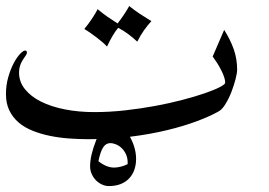

<svg xmlns="http://www.w3.org/2000/svg" viewBox="-20 -503 903 644"><path d="M731.9 -402.8Q752.4 -370.6 763.9 -338.1Q775.4 -305.7 775.4 -269.5Q775.4 -257.8 770 -237.1Q764.6 -216.3 756.1 -194.3Q747.6 -172.4 736.3 -154.1Q725.1 -135.7 713.4 -129.4Q684.1 -112.8 639.6 -96.2Q595.2 -79.6 539.3 -66.2Q483.4 -52.7 417 -44.4Q350.6 -36.1 276.4 -36.1Q244.1 -36.1 210.9 -38.6Q177.7 -41 147 -47.4Q116.2 -53.7 89.4 -64.5Q62.5 -75.2 42.7 -92Q22.9 -108.9 11.5 -132.3Q0 -155.8 0 -187Q0 -217.8 7.8 -244.6Q15.6 -271.5 26.1 -291.3Q36.6 -311 47.4 -322.3Q58.1 -333.5 64 -333.5Q70.3 -333.5 70.3 -326.7Q70.3 -322.8 67.4 -318.4Q54.7 -301.3 49.3 -288.1Q43.9 -274.9 43.9 -259.3Q43.9 -228.5 63.7 -203.9Q83.5 -179.2 117.7 -162.1Q151.9 -145 198 -136Q244.1 -127 296.4 -127Q347.2 -127 399.4 -132.8Q451.7 -138.7 500.5 -147.7Q549.3 -156.7 592 -168Q634.8 -179.2 666.7 -190.2Q698.7 -201.2 717 -210.7Q735.4 -220.2 735.4 -225.6Q735.4 -233.9 731.7 -244.9Q728 -255.9 721.9 -267.8Q715.8 -279.8 708.3 -291.7Q700.7 -303.7 693.4 -313.5ZM307.6 -472.2Q324.2 -458 339.8 -447.3Q355.5 -436.5 374.5 -424.3Q396.5 -453.1 411.1 -478.5L413.1 -482.9Q430.7 -468.8 448.7 -456.8Q466.8 -444.8 487.8 -432.1Q475.1 -418.5 463.1 -401.6Q451.2 -384.8 440.4 -363.3Q425.3 -377.4 409.4 -389.2Q393.6 -400.9 376.5 -409.7Q358.4 -388.7 338.9 -346.7Q334 -352.5 325 -360.4Q315.9 -368.2 305.2 -376.5Q294.4 -384.8 283.2 -392.6Q272 -400.4 262.7 -405.8Q276.9 -422.9 288.1 -439.7Q299.3 -456.5 307.6 -472.2ZM310.1 37.6Q336.9 59.1 362.8 59.1Q373 59.1 385.7 55.9Q398.4 52.7 408.2 47.4V42.5Q408.2 26.9 402.6 14.6Q397 2.4 388.4 -5.9Q379.9 -14.2 369.6 -18.6Q359.4 -22.9 349.6 -22.9Q335.4 -22.9 326.2 -9Q316.9 4.9 310.1 37.6ZM344.7 121.1Q333.5 121.1 322.3 116Q311 110.8 302.2 102.1Q293.5 93.3 287.8 81.1Q282.2 68.8 282.2 54.7Q282.2 37.1 287.1 15.6Q292 -5.9 301.8 -30.8Q325.2 -93.3 355 -93.3Q369.6 -93.3 384.3 -82Q398.9 -70.8 410.4 -53.2Q421.9 -35.6 429.2 -13.7Q436.5 8.3 436.5 29.8Q436.5 49.3 430.7 66.2Q424.8 83 413.3 95.2Q401.9 107.4 384.8 114.3Q367.7 121.1 344.7 121.1Z"/></svg>

Font: XB Niloofar
Style: Regular
Weight: 400
Designer: Behnam
Foundry: Irmug
Version: Version 7.201 2008